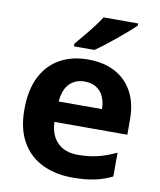

<svg xmlns="http://www.w3.org/2000/svg" viewBox="-86 -835 763 913"><g transform="rotate(10 295.5 -378.0)"><path d="M303 -556Q379 -556 433.5 -527Q488 -498 518 -443Q548 -388 548 -308V-236H196Q198 -173 233.5 -137Q269 -101 332 -101Q385 -101 428 -111.5Q471 -122 517 -144V-29Q477 -9 432.5 0.5Q388 10 325 10Q243 10 180 -20.5Q117 -51 81 -113Q45 -175 45 -269Q45 -365 77.5 -428.5Q110 -492 168 -524Q226 -556 303 -556ZM304 -450Q261 -450 232.5 -422Q204 -394 199 -335H408Q408 -368 396.5 -394Q385 -420 362 -435Q339 -450 304 -450ZM507 -756Q493 -742 470 -722Q447 -702 420.5 -680Q394 -658 368.5 -638.5Q343 -619 324 -606H225V-619Q241 -638 262.5 -663.5Q284 -689 305 -716.5Q326 -744 340 -766H507Z"/></g></svg>

Font: Noto Sans Kannada
Style: Regular
Weight: 400
Designer: Jelle Bosma - Monotype Design Team
Foundry: Monotype Imaging Inc.
Version: Version 2.003